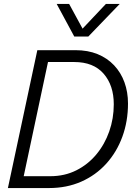

<svg xmlns="http://www.w3.org/2000/svg" viewBox="-20 -952 690 972"><path d="M20 0 169 -698H362Q425 -698 474 -678Q523 -658 557.5 -621.5Q592 -585 610 -535.5Q628 -486 628 -428Q628 -338 599.5 -260Q571 -182 518 -123.5Q465 -65 391.5 -32.5Q318 0 228 0ZM100 -60H235Q307 -60 366 -89.5Q425 -119 467.5 -170Q510 -221 533 -286.5Q556 -352 556 -424Q556 -520 504.5 -579Q453 -638 356 -638H223ZM267 -932H330L398 -807L516 -932H586L427 -767H356Z"/></svg>

Font: Azeret Mono Thin ExtraLight
Style: Italic
Weight: 250
Italic angle: -12°
Version: Version 1.002